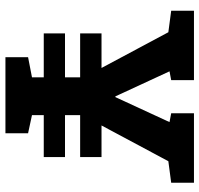

<svg xmlns="http://www.w3.org/2000/svg" viewBox="-34 -718 751 724"><g transform="rotate(90 342.0 -355.5)"><path d="M195.3 0V-85.4L271 -100.1V-144.5H105.5V-224.6H271V-281.7H105.5V-362.3H235.8L101.1 -614.3L20 -625V-710.9H281.7V-625L248.5 -618.7L336.4 -428.7L342.8 -414.6H345.7L350.6 -425.3L439.9 -618.7L406.7 -625V-710.9H668.5V-625L587.4 -614.3L452.6 -362.3H571.8V-281.7H413.6V-224.6H571.8V-144.5H413.6V-100.1L481.9 -85.4V0Z"/></g></svg>

Font: Robotiche
Style: Bold
Weight: 700
Designer: Google
Version: Version 2.001